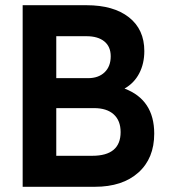

<svg xmlns="http://www.w3.org/2000/svg" viewBox="-20 -717 651 737"><path d="M67 -697H312Q416 -697 475 -650.5Q534 -604 534 -521Q534 -473 514.5 -435.5Q495 -398 458 -377Q572 -334 572 -204Q572 -109 511 -54.5Q450 0 344 0H67ZM443 -210Q443 -254 416.5 -278Q390 -302 341 -302H196V-119H334Q443 -119 443 -210ZM405 -501Q405 -538 380.5 -558Q356 -578 312 -578H196V-417H318Q358 -417 381.5 -439.5Q405 -462 405 -501Z"/></svg>

Font: Hanken Grotesk
Style: Bold
Weight: 700
Designer: Alfredo Marco Pradil
Foundry: Hanken Design Co.
Version: Version 3.014